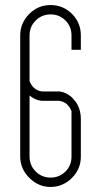

<svg xmlns="http://www.w3.org/2000/svg" viewBox="-20 -739 389 760"><path d="M263 -542V-599Q263 -634 239 -658Q215 -682 180 -682Q146 -682 121.5 -658Q97 -634 97 -599V-490V-418Q111 -382 146 -377H207H216Q241 -374 263 -355Q268 -351 276 -340H277Q300 -309 300 -268V-119Q300 -70 265 -35Q229 1 180 1Q132 1 96 -35Q60 -71 60 -119V-442V-449V-453V-490V-599Q60 -648 96 -684Q131 -719 180 -719Q230 -719 265 -684Q300 -649 300 -599V-542ZM144 -340Q118 -343 97 -361V-119Q97 -84 121.5 -60Q146 -36 180 -36Q215 -36 239 -60Q263 -84 263 -119V-299Q249 -335 214 -340H152Z"/></svg>

Font: Aaram
Style: Regular
Weight: 400
Designer: Tharique Azeez
Foundry: Tharique Azeez
Version: Version 1.7